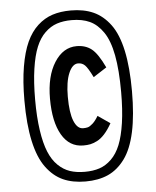

<svg xmlns="http://www.w3.org/2000/svg" viewBox="-55 -772 724 889"><g transform="rotate(-5 307.0 -327.5)"><path d="M57.1 -328.1Q57.1 -417.5 68.6 -485.4Q80.1 -553.2 100.8 -598.4Q121.6 -643.6 152.8 -672.1Q184.1 -700.7 221.7 -712.9Q259.3 -725.1 307.1 -725.1Q367.2 -725.1 411.9 -705.1Q456.5 -685.1 490 -640.1Q523.4 -595.2 540.3 -517.1Q557.1 -439 557.1 -328.1Q557.1 -217.3 540.3 -139.2Q523.4 -61 490 -15.6Q456.5 29.8 411.9 49.8Q367.2 69.8 307.1 69.8Q247.1 69.8 202.6 49.8Q158.2 29.8 124.8 -15.6Q91.3 -61 74.2 -139.2Q57.1 -217.3 57.1 -328.1ZM307.1 24.9Q346.2 24.9 376 14.9Q405.8 4.9 431.2 -19.8Q456.5 -44.4 472.7 -84.2Q488.8 -124 497.8 -185.1Q506.8 -246.1 506.8 -328.1Q506.8 -430.2 493.7 -499.8Q480.5 -569.3 453.6 -608.4Q426.8 -647.5 391.6 -663.8Q356.4 -680.2 307.1 -680.2Q268.6 -680.2 238.5 -670.2Q208.5 -660.2 183.1 -635.7Q157.7 -611.3 141.4 -571.8Q125 -532.2 116 -470.9Q106.9 -409.7 106.9 -328.1Q106.9 -246.6 116 -185.3Q125 -124 141.4 -84.2Q157.7 -44.4 183.1 -19.8Q208.5 4.9 238.5 14.9Q268.6 24.9 307.1 24.9ZM311 -97.2Q246.6 -97.2 211.2 -158Q175.8 -218.8 175.8 -326.2Q175.8 -430.7 216.3 -494.4Q256.8 -558.1 319.8 -558.1Q360.8 -558.1 388.9 -536.1Q417 -514.2 448.2 -448.2L386.2 -408.2Q364.3 -452.6 351.3 -465.3Q338.4 -478 319.8 -478Q293 -478 275.9 -437.7Q258.8 -397.5 258.8 -328.1Q258.8 -253.4 274.4 -215.1Q290 -176.8 316.9 -176.8Q329.6 -176.8 338.9 -179.2Q348.1 -181.6 361.6 -193.6Q375 -205.6 388.2 -228L444.8 -189Q428.2 -159.2 410.6 -139.9Q393.1 -120.6 375.5 -111.8Q357.9 -103 343.8 -100.1Q329.6 -97.2 311 -97.2Z"/></g></svg>

Font: IntelOne Mono Bold
Style: Regular
Weight: 700
Designer: Fred Shallcrass
Foundry: Frere-Jones Type LLC
Version: Version 1.200;hotconv 1.1.0;makeotfexe 2.6.0;FJTRelease1.2